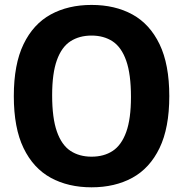

<svg xmlns="http://www.w3.org/2000/svg" viewBox="-20 -770 762 799"><path d="M361 9.5Q264 9.5 191.2 -30.2Q118.5 -70 78 -153.8Q37.5 -237.5 37.5 -370Q37.5 -502.5 78 -586.2Q118.5 -670 191.2 -709.8Q264 -749.5 361 -749.5Q458.5 -749.5 531 -709.8Q603.5 -670 644 -586Q684.5 -502 684.5 -370Q684.5 -238 644 -154Q603.5 -70 530.8 -30.2Q458 9.5 361 9.5ZM361 -118Q412.5 -118 449 -142Q485.5 -166 505.2 -220.5Q525 -275 525 -366.5Q525 -461.5 505.2 -517.5Q485.5 -573.5 448.8 -597.8Q412 -622 361 -622Q310 -622 273.2 -598.2Q236.5 -574.5 216.8 -519.8Q197 -465 197 -373.5Q197 -278.5 216.8 -222.5Q236.5 -166.5 273.2 -142.2Q310 -118 361 -118Z"/></svg>

Font: Encode Sans SemiCondensed
Style: Bold
Weight: 700
Width: 4
Designer: Multiple Designers
Foundry: Impallari Type
Version: Version 3.002